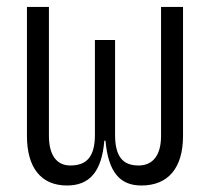

<svg xmlns="http://www.w3.org/2000/svg" viewBox="-20 -538 626 567"><path d="M397.5 9.8C477.5 9.8 520.5 -43 520.5 -136.7V-517.6H455.6V-136.7C455.6 -81.1 432.6 -49.3 389.2 -49.3C343.8 -49.3 319.8 -74.2 319.8 -140.1V-419.9H260.3V-140.1C260.3 -74.2 235.4 -49.3 187.5 -49.3C146.5 -49.3 124.5 -81.1 124.5 -136.7V-517.6H59.6V-136.7C59.6 -43 101.1 9.8 177.7 9.8C243.7 9.8 280.3 -29.8 288.1 -122.6H291.5C299.8 -29.8 334 9.8 397.5 9.8Z"/></svg>

Font: Cascadia Mono Light
Style: Regular
Weight: 300
Monospace: yes
Designer: Aaron Bell
Foundry: Saja Typeworks
Version: Version 2404.023